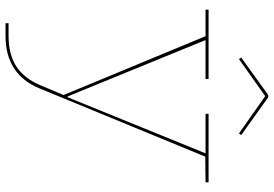

<svg xmlns="http://www.w3.org/2000/svg" viewBox="-168 -613 991 695"><g transform="rotate(90 327.5 -265.5)"><path d="M640 -525V-514L547 -513L300 87Q249 210 110 210H64V199H110Q178 199 221 170.5Q264 142 288 85L324 0L111 -514H15V-525H266V-514H125L329 -15H332L535 -514H392V-525ZM469 -643 463 -635 328 -730 194 -635 188 -643 324 -741H332Z"/></g></svg>

Font: Hepta Slab Thin
Style: Regular
Weight: 250
Designer: Michael LaGattuta
Foundry: Michael LaGattuta
Version: Version 1.100; ttfautohint (v1.8) -l 8 -r 50 -G 200 -x 14 -D